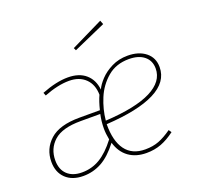

<svg xmlns="http://www.w3.org/2000/svg" viewBox="-133 -903 1084 1056"><g transform="rotate(-20 409.0 -375.5)"><path d="M433 -404Q444 -429 471 -458Q498 -487 540 -508Q582 -529 634 -529Q699 -529 739 -497Q779 -465 779 -410Q779 -323 682 -274Q585 -225 398 -214Q397 -116 435.5 -63.5Q474 -11 551 -11Q596 -11 631 -24.5Q666 -38 707 -67L718 -51Q677 -20 637.5 -5Q598 10 551 10Q489 10 447 -20.5Q405 -51 388 -109Q339 -45 289 -17.5Q239 10 181 10Q116 10 78.5 -26Q41 -62 41 -123Q41 -199 96.5 -249Q152 -299 269 -299H389Q401 -348 416 -380Q415 -440 379.5 -474.5Q344 -509 284 -509Q219 -509 137 -477L130 -495Q217 -529 284 -529Q350 -529 388.5 -495.5Q427 -462 433 -404ZM400 -234Q578 -244 667 -289Q756 -334 756 -410Q756 -456 723.5 -482.5Q691 -509 634 -509Q559 -509 508.5 -466Q458 -423 432 -360.5Q406 -298 400 -234ZM269 -279Q161 -279 112.5 -235.5Q64 -192 64 -123Q64 -70 95 -40.5Q126 -11 181 -11Q238 -11 286 -39.5Q334 -68 382 -131Q375 -166 375 -197Q375 -237 384 -279ZM559 -761 568 -738 378 -654 371 -669Z"/></g></svg>

Font: Fira Sans Thin
Style: Italic
Weight: 250
Italic angle: -8°
Designer: Carrois Corporate & Edenspiekermann AG
Foundry: Carrois Corporate GbR & Edenspiekermann AG
Version: Version 4.203